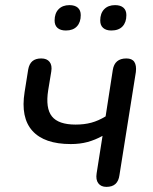

<svg xmlns="http://www.w3.org/2000/svg" viewBox="-20 -722 597 749"><path d="M395 7Q374 7 363.5 -7Q353 -21 357 -46L380 -192Q351 -176 321.5 -168Q292 -160 256 -160Q153 -160 106.5 -211.5Q60 -263 76 -363L90 -451Q94 -473 106.5 -483.5Q119 -494 141 -494Q163 -494 173.5 -480.5Q184 -467 180 -443L168 -370Q157 -300 182.5 -268Q208 -236 275 -236Q309 -236 336.5 -243.5Q364 -251 392 -268L420 -449Q427 -494 473 -494Q495 -494 504 -480.5Q513 -467 510 -441L446 -39Q443 -16 430.5 -4.5Q418 7 395 7ZM414 -603Q394 -603 382.5 -613Q371 -623 371 -642Q371 -670 386.5 -686Q402 -702 429 -702Q450 -702 461.5 -692Q473 -682 473 -663Q473 -635 458 -619Q443 -603 414 -603ZM237 -603Q216 -603 204.5 -613Q193 -623 193 -642Q193 -670 208.5 -686Q224 -702 251 -702Q272 -702 283.5 -692Q295 -682 295 -663Q295 -635 280 -619Q265 -603 237 -603Z"/></svg>

Font: Nunito Medium
Style: Italic
Weight: 500
Designer: Vernon Adams
Foundry: Vernon Adams
Version: Version 3.601